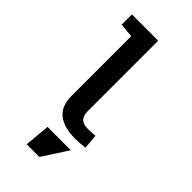

<svg xmlns="http://www.w3.org/2000/svg" viewBox="-253 -689 943 943"><g transform="rotate(45 219.0 -217.0)"><path d="M242.2 -625V-133.8Q242.2 -105.5 256.8 -89.8Q271.5 -74.2 303.7 -74.2Q325.2 -74.2 354.5 -77.1L361.3 -1Q327.1 3.9 291 3.9Q217.8 3.9 175.3 -28.3Q132.8 -60.5 132.8 -135.7V-546.9L59.6 -553.7V-625ZM157.2 58.6H319.3L233.4 191.4H145.5Z"/></g></svg>

Font: Sudo Var
Style: Regular
Weight: 400
Monospace: yes
Designer: Jens Kutilek
Foundry: Jens Kutilek
Version: Version 0.065;FEAKit 1.0